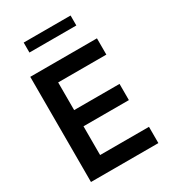

<svg xmlns="http://www.w3.org/2000/svg" viewBox="-220 -1044 1035 1158"><g transform="rotate(-30 297.0 -465.5)"><path d="M64.9 0V-732.4H529.3V-619.1H193.8V-426.3H509.8V-313.5H193.8V-113.3H534.2V0ZM460.4 -861.8H133.8V-931.2H460.4Z"/></g></svg>

Font: Kumbh Sans SemiBold
Style: Regular
Weight: 600
Version: Version 1.005